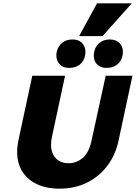

<svg xmlns="http://www.w3.org/2000/svg" viewBox="-20 -1111 812 1148"><path d="M336 17Q247 17 185 -18Q123 -53 97.5 -117.5Q72 -182 90 -271L173 -658H369L290 -290Q280 -241 290.5 -206Q301 -171 327 -153Q353 -135 389 -135Q438 -135 475 -167Q512 -199 527 -269L612 -658H772L689 -271Q671 -185 622.5 -120.5Q574 -56 501 -19.5Q428 17 336 17ZM395 -705Q363 -705 344.5 -719.5Q326 -734 320 -756.5Q314 -779 320 -805Q329 -837 353 -856Q377 -875 413 -875Q444 -875 462.5 -861Q481 -847 487.5 -824.5Q494 -802 488 -776Q480 -741 454.5 -723Q429 -705 395 -705ZM618 -705Q587 -705 568 -719.5Q549 -734 543.5 -756.5Q538 -779 544 -805Q552 -837 576.5 -856Q601 -875 636 -875Q667 -875 686 -861Q705 -847 711.5 -824.5Q718 -802 712 -776Q704 -741 678 -723Q652 -705 618 -705ZM453 -895 560 -1091H768L593 -895Z"/></svg>

Font: Ysabeau Office Black
Style: Italic
Weight: 900
Italic angle: -12°
Designer: Christian Thalmann (Catharsis Fonts)
Version: Version 2.001;gftools[0.9.30]; featfreeze: tnum,lnum,ss02